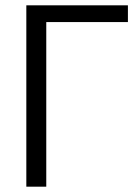

<svg xmlns="http://www.w3.org/2000/svg" viewBox="-20 -702 511 722"><path d="M79 0V-682H461V-619H154V0Z"/></svg>

Font: Didact Gothic
Style: Regular
Weight: 400
Designer: Daniel Johnson
Foundry: Daniel Johnson
Version: Version 2.101;PS 002.101;hotconv 1.0.88;makeotf.lib2.5.64775